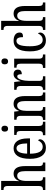

<svg xmlns="http://www.w3.org/2000/svg" viewBox="1227 -2027 810 3304"><g transform="rotate(-90 1632.0 -375.0)"><path d="M14 0H234V-41H232C197 -41 170 -48 170 -108V-321C170 -421 196 -484 259 -484C318 -484 339 -434 339 -347V0H487V-41H485C449 -41 426 -50 426 -113V-349C426 -486 380 -546 295 -546C226 -546 189 -501 170 -454H167C167 -462 170 -499 170 -531V-760H14V-719H21C52 -719 83 -710 83 -651V-113C83 -50 55 -41 21 -41H14Z M740 10C842 10 887 -50 887 -91C887 -109 878 -119 867 -124C848 -81 813 -45 758 -45C682 -45 640 -114 639 -264H902V-304C902 -462 838 -546 732 -546C617 -546 551 -452 551 -264C551 -90 618 10 740 10ZM816 -313H640C643 -430 674 -496 734 -496C793 -496 815 -422 816 -313Z M1069 -641C1098 -641 1121 -656 1121 -698C1121 -740 1098 -755 1069 -755C1040 -755 1019 -740 1019 -698C1019 -656 1040 -641 1069 -641ZM957 0H1189V-41H1179C1140 -41 1116 -52 1116 -115V-536H962V-495H972C1009 -495 1030 -484 1030 -425V-110C1030 -51 1005 -41 967 -41H957Z M1220 0H1441V-41H1436C1401 -41 1376 -48 1376 -108V-321C1376 -405 1398 -485 1469 -485C1525 -485 1545 -432 1545 -347V0H1693V-41H1689C1654 -41 1631 -50 1631 -113V-349C1631 -486 1584 -546 1500 -546C1442 -546 1404 -522 1377 -454H1373L1363 -536H1224V-495H1229C1263 -495 1290 -486 1290 -427V-113C1290 -50 1263 -41 1227 -41H1220Z M1738 0H1972V-41H1953C1919 -41 1892 -49 1892 -108V-276C1892 -370 1917 -483 1966 -483C1997 -483 2007 -460 2007 -405C2062 -405 2086 -431 2086 -471C2086 -516 2060 -546 2007 -546C1942 -546 1911 -492 1889 -428H1886L1873 -536H1739V-495H1742C1777 -495 1804 -486 1804 -427V-113C1804 -50 1776 -41 1741 -41H1738Z M2227 -641C2256 -641 2279 -656 2279 -698C2279 -740 2256 -755 2227 -755C2198 -755 2177 -740 2177 -698C2177 -656 2198 -641 2227 -641ZM2115 0H2347V-41H2337C2298 -41 2274 -52 2274 -115V-536H2120V-495H2130C2167 -495 2188 -484 2188 -425V-110C2188 -51 2163 -41 2125 -41H2115Z M2585 10C2686 10 2724 -47 2724 -89C2724 -108 2718 -119 2708 -127C2690 -84 2654 -45 2597 -45C2522 -45 2488 -123 2488 -266C2488 -445 2525 -497 2582 -497C2632 -497 2645 -446 2645 -384C2701 -384 2724 -398 2724 -444C2724 -509 2671 -546 2581 -546C2479 -546 2400 -479 2400 -265C2400 -70 2476 10 2585 10Z M2769 0H2989V-41H2987C2952 -41 2925 -48 2925 -108V-321C2925 -421 2951 -484 3014 -484C3073 -484 3094 -434 3094 -347V0H3242V-41H3240C3204 -41 3181 -50 3181 -113V-349C3181 -486 3135 -546 3050 -546C2981 -546 2944 -501 2925 -454H2922C2922 -462 2925 -499 2925 -531V-760H2769V-719H2776C2807 -719 2838 -710 2838 -651V-113C2838 -50 2810 -41 2776 -41H2769Z"/></g></svg>

Font: Noto Serif Myanmar ExtCond
Style: Regular
Weight: 400
Width: 2
Designer: Ben Mitchell and the Monotype Design Team
Foundry: Monotype Imaging Inc.
Version: Version 2.106